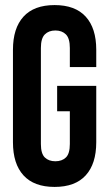

<svg xmlns="http://www.w3.org/2000/svg" viewBox="-20 -728 430 756"><path d="M205 -390H359V-168Q359 -83 317.5 -37.5Q276 8 195 8Q114 8 72.5 -37.5Q31 -83 31 -168V-532Q31 -617 72.5 -662.5Q114 -708 195 -708Q276 -708 317.5 -662.5Q359 -617 359 -532V-464H255V-539Q255 -577 239.5 -592.5Q224 -608 198 -608Q172 -608 156.5 -592.5Q141 -577 141 -539V-161Q141 -123 156.5 -108Q172 -93 198 -93Q224 -93 239.5 -108Q255 -123 255 -161V-290H205Z"/></svg>

Font: SVN-Bebas Neue
Style: Bold
Weight: 700
Designer: Ryoichi Tsunekawa
Foundry: Ryoichi Tsunekawa
Version: Version 1.300; ttfautohint (v1.7.9-c794)